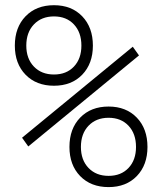

<svg xmlns="http://www.w3.org/2000/svg" viewBox="-20 -723 626 752"><path d="M191.4 -387.2Q122.1 -387.2 80.1 -430.4Q38.1 -473.6 38.1 -544.4Q38.1 -615.7 80.1 -659.2Q122.1 -702.6 191.4 -702.6Q260.3 -702.6 302 -659.2Q343.8 -615.7 343.8 -544.4Q343.8 -473.6 302 -430.4Q260.3 -387.2 191.4 -387.2ZM191.4 -431.2Q240.2 -431.2 269.5 -462.2Q298.8 -493.2 298.8 -544.4Q298.8 -596.2 269.5 -627.4Q240.2 -658.7 191.4 -658.7Q142.6 -658.7 112.8 -627.4Q83 -596.2 83 -544.4Q83 -493.2 112.8 -462.2Q142.6 -431.2 191.4 -431.2ZM90.8 -149.4 66.4 -183.6 500 -540 524.4 -505.9ZM405.3 9.8Q335.9 9.8 293.9 -33.4Q252 -76.7 252 -147.5Q252 -218.8 293.9 -262.2Q335.9 -305.7 405.3 -305.7Q474.1 -305.7 515.9 -262.2Q557.6 -218.8 557.6 -147.5Q557.6 -76.7 515.9 -33.4Q474.1 9.8 405.3 9.8ZM405.3 -34.2Q454.1 -34.2 483.4 -65.2Q512.7 -96.2 512.7 -147.5Q512.7 -199.2 483.4 -230.5Q454.1 -261.7 405.3 -261.7Q356.4 -261.7 326.7 -230.5Q296.9 -199.2 296.9 -147.5Q296.9 -96.2 326.7 -65.2Q356.4 -34.2 405.3 -34.2Z"/></svg>

Font: Caskaydia Cove ExtraLight
Style: Regular
Weight: 200
Monospace: yes
Designer: Aaron Bell
Foundry: Saja Typeworks
Version: Version 4.300; ttfautohint (v1.8.3)